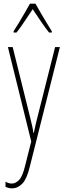

<svg xmlns="http://www.w3.org/2000/svg" viewBox="-20 -783 356 1045"><path d="M23 -527H49L145 -140Q153 -108 156 -93.5Q159 -79 160 -72.5Q161 -66 162 -59H164Q170 -89 174.5 -107.5Q179 -126 183 -142L280 -527H306L142 125Q126 191 101.5 216.5Q77 242 45 242Q35 242 27 240Q19 238 10 234V206Q27 216 45 216Q64 216 83 197.5Q102 179 116 122L150 -13ZM173 -763Q186 -740 204.5 -708Q223 -676 239.5 -649.5Q256 -623 262 -613V-606H247Q226 -632 202 -667.5Q178 -703 158 -733Q139 -705 114.5 -668Q90 -631 70 -606H54V-613Q65 -629 81 -656Q97 -683 114 -712Q131 -741 143 -763Z"/></svg>

Font: Noto Sans Thai ExtCond Thin
Style: Regular
Weight: 100
Width: 2
Designer: Monotype Design Team
Foundry: Monotype Imaging Inc.
Version: Version 2.002; ttfautohint (v1.8.4.7-5d5b)